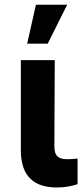

<svg xmlns="http://www.w3.org/2000/svg" viewBox="-20 -806 361 832"><path d="M70.3 -545.5V-152.7C71 -39.1 130.7 6.4 226.2 6.4C259.9 6.4 291.2 0.7 316.1 -7.8V-119C305 -117.9 291.9 -116.1 273.1 -116.1C235.8 -116.1 215.9 -127.1 215.6 -170.8L217.3 -545.5ZM97.7 -616.8H186.8L271 -785.5H135.7Z"/></svg>

Font: Karasuma Gothic
Style: Bold
Weight: 700
Designer: Rasmus Andersson / Ryoko Nishizuka
Foundry: Genbu
Version: Version 1.00